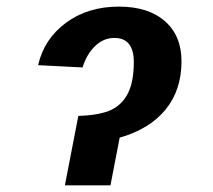

<svg xmlns="http://www.w3.org/2000/svg" viewBox="-20 -558 640 578"><path d="M526.4 -373.5Q526.4 -286.6 478.3 -228Q430.2 -169.4 340.3 -143.6L312.5 0H175.3L215.8 -209Q283.2 -211.4 316.4 -228Q349.6 -244.6 366.2 -279.3Q382.8 -314 382.8 -371.1Q382.8 -443.8 324.2 -443.8Q292 -443.8 266.6 -419.7Q241.2 -395.5 228.5 -355L94.7 -361.8Q112.8 -440.9 178.7 -489.5Q244.6 -538.1 337.9 -538.1Q426.3 -538.1 476.3 -494.4Q526.4 -450.7 526.4 -373.5Z"/></svg>

Font: Liberation Mono
Style: Bold Italic
Weight: 700
Italic angle: -12°
Monospace: yes
Designer: Steve Matteson
Foundry: Ascender Corporation
Version: Version 2.1.5